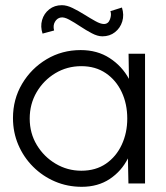

<svg xmlns="http://www.w3.org/2000/svg" viewBox="-20 -707 639 740"><path d="M475.5 -500H539V0H475L473 -96.5Q448.5 -47.5 403 -17.2Q357.5 13 295 13Q240 13 192 -7.5Q144 -28 107.5 -64.5Q71 -101 50.5 -149Q30 -197 30 -252Q30 -324.5 65.2 -384Q100.5 -443.5 159.8 -478.8Q219 -514 291 -514Q355 -514 402.5 -483.2Q450 -452.5 477 -403ZM293.5 -49Q349 -49 388.5 -76.2Q428 -103.5 449.2 -149.2Q470.5 -195 470.5 -250Q470.5 -306.5 449 -352.2Q427.5 -398 387.8 -425Q348 -452 293.5 -452Q238.5 -452 193.2 -424.8Q148 -397.5 121.2 -351.8Q94.5 -306 94.5 -250Q94.5 -193.5 122 -148Q149.5 -102.5 194.8 -75.8Q240 -49 293.5 -49ZM374.5 -567Q356 -567 333.8 -578.8Q311.5 -590.5 289 -605.5Q266.5 -620.5 246.8 -631.2Q227 -642 214 -639.5Q200 -637 191.8 -623Q183.5 -609 188.5 -589.5L144 -577.5Q135 -604.5 142.2 -629.8Q149.5 -655 169.8 -671Q190 -687 218.5 -687Q237.5 -687 260 -676Q282.5 -665 305.2 -650.8Q328 -636.5 347.8 -625.5Q367.5 -614.5 380.5 -614.5Q397.5 -614.5 404 -632.8Q410.5 -651 405.5 -664L450 -678Q459 -649.5 451.2 -624.2Q443.5 -599 423.2 -583Q403 -567 374.5 -567Z"/></svg>

Font: Urbanist Light
Style: Regular
Weight: 300
Designer: Corey Hu
Foundry: Corey Hu
Version: Version 1.330; ttfautohint (v1.8.4.7-5d5b)